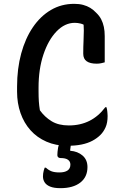

<svg xmlns="http://www.w3.org/2000/svg" viewBox="-20 -740 640 1001"><path d="M332 20Q271 20 222 -1.5Q173 -23 139 -61Q105 -99 87 -150.5Q69 -202 69 -262V-288Q69 -382 90.5 -461Q112 -540 151.5 -598Q191 -656 245.5 -688Q300 -720 367 -720Q393 -720 413.5 -714.5Q434 -709 450.5 -699Q467 -689 481 -674Q498 -658 507.5 -639.5Q517 -621 521.5 -599.5Q526 -578 526 -552Q526 -518 526 -483Q526 -448 526 -415Q519 -413 508 -410.5Q497 -408 484 -408Q450 -408 432 -420.5Q414 -433 414 -460Q414 -498 415.5 -526Q417 -554 417 -581Q417 -608 413 -640L436 -599Q417 -613 401 -617Q385 -621 370 -621Q318 -621 275 -576.5Q232 -532 206.5 -456Q181 -380 181 -284V-264Q181 -234 182.5 -211.5Q184 -189 188 -165Q213 -130 249 -108Q285 -86 339 -86Q399 -86 446.5 -110Q494 -134 529 -181H535Q537 -175 538 -169.5Q539 -164 539.5 -158Q540 -152 540.5 -146Q541 -140 541 -135Q541 -100 530.5 -76.5Q520 -53 504 -37Q486 -19 461.5 -6Q437 7 405 13.5Q373 20 332 20ZM436 131Q436 183 398.5 212Q361 241 295 241Q262 241 242 233Q222 225 213 211Q204 197 204 180Q204 172 205 164.5Q206 157 208 149.5Q210 142 213 134H219Q233 147 248.5 153Q264 159 290 159Q317 159 332 149Q347 139 347 118Q347 102 334.5 93Q322 84 296 84Q288 84 283.5 80Q279 76 279 69Q279 62 280 51Q281 40 283 29Q285 18 288.5 7.5Q292 -3 296 -10Q299 -15 305.5 -18Q312 -21 324 -23Q336 -25 357 -24Q355 -18 353 -9.5Q351 -1 350 8.5Q349 18 348 26Q347 34 346 40V46Q385 49 410.5 71Q436 93 436 131Z"/></svg>

Font: Recursive Casual Medium
Style: Regular
Weight: 500
Version: Version 1.047